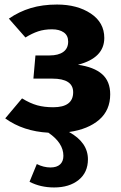

<svg xmlns="http://www.w3.org/2000/svg" viewBox="-20 -568 534 845"><path d="M284 13Q367 59 367 133Q367 191 326 224Q285 257 218 257Q158 257 110 232L142 154Q172 169 202 169Q230 169 244.5 155.5Q259 142 259 118Q259 61 193 16Q82 10 3 -47L77 -135Q113 -113 144 -104.5Q175 -96 214 -96Q302 -96 302 -162Q302 -222 210 -222H127L136 -324H198Q237 -324 258.5 -339.5Q280 -355 280 -385Q280 -412 260.5 -425.5Q241 -439 209 -439Q175 -439 148 -430Q121 -421 92 -403L19 -486Q64 -517 115.5 -532.5Q167 -548 231 -548Q320 -548 379.5 -508.5Q439 -469 439 -401Q439 -313 323 -283Q394 -273 429.5 -241.5Q465 -210 465 -153Q465 -83 416.5 -41Q368 1 284 13Z"/></svg>

Font: Fira Sans BGR
Style: Bold
Weight: 700
Designer: bBox Type GmbH & Carrois Corporate GbR & Edenspiekermann AG
Foundry: bBox Type GmbH & Carrois Corporate GbR & Edenspiekermann AG
Version: Version 4.301